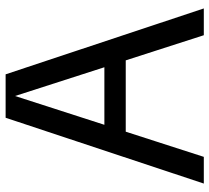

<svg xmlns="http://www.w3.org/2000/svg" viewBox="-51 -694 745 683"><g transform="rotate(-90 321.5 -352.5)"><path d="M10 0 244.1 -705H398.6L633 0H537.7L321.5 -671.4L105 0ZM158.3 -277.7V-353.7H484.5V-277.7Z"/></g></svg>

Font: TikTok Sans Light
Style: Regular
Weight: 300
Version: Version 4.000